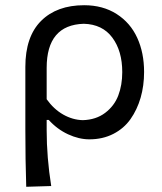

<svg xmlns="http://www.w3.org/2000/svg" viewBox="-20 -528 627 743"><path d="M178.2 191.9 81.5 194.8Q78.1 91.8 78.1 -26.9V-269Q78.1 -386.2 138.9 -447Q199.7 -507.8 305.7 -507.8Q377.9 -507.8 431.2 -473.9Q484.4 -439.9 511 -381.8Q537.6 -323.7 537.6 -249.5Q537.6 -196.3 524.2 -149.9Q510.7 -103.5 485.1 -67.1Q459.5 -30.8 418.5 -9.8Q377.4 11.2 325.7 11.2Q285.6 11.2 243.4 -8.3Q201.2 -27.8 168.5 -64H160.6V-23.4Q160.6 81.1 178.2 191.9ZM300.3 -63Q351.6 -64.5 387 -91.3Q422.4 -118.2 437.7 -158.4Q453.1 -198.7 453.1 -249Q453.1 -330.6 414.8 -382.3Q376.5 -434.1 304.2 -436Q160.6 -431.6 160.6 -265.1V-144Q188 -105.5 224.6 -84.7Q261.2 -64 300.3 -63Z"/></svg>

Font: Commissioner Flair
Style: Regular
Weight: 400
Designer: Kostas Bartsokas
Foundry: Kostas Bartsokas
Version: Version 1.000